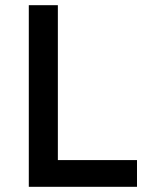

<svg xmlns="http://www.w3.org/2000/svg" viewBox="-20 -720 584 740"><path d="M91 0V-700H203V-103H508V0Z"/></svg>

Font: Geologica EX
Style: Regular
Weight: 400
Designer: Sindre Bremnes, Frode Helland
Foundry: Monokrom Skriftforlag AS
Version: Version 1.010;gftools[0.9.28]